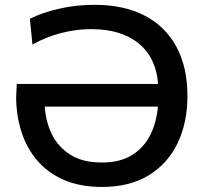

<svg xmlns="http://www.w3.org/2000/svg" viewBox="-20 -746 825 778"><path d="M393.5 11.5Q303.5 11.5 237.8 -17.5Q172 -46.5 129.5 -97.2Q87 -148 66.2 -214Q45.5 -280 45.5 -353L48 -406H620.5Q613 -511.5 542.2 -569.8Q471.5 -628 349 -628Q288 -628 227 -612Q166 -596 111.5 -565.5L101 -670Q151 -695 219.8 -710.8Q288.5 -726.5 363 -726.5Q482 -726.5 566.2 -682.8Q650.5 -639 695 -556.2Q739.5 -473.5 739.5 -357Q739.5 -249.5 699.8 -166.2Q660 -83 582.8 -35.8Q505.5 11.5 393.5 11.5ZM392.5 -87.5Q467 -87.5 515.2 -117.8Q563.5 -148 589 -199.5Q614.5 -251 620 -314H161.5Q165 -254 190 -202.5Q215 -151 264.8 -119.2Q314.5 -87.5 392.5 -87.5Z"/></svg>

Font: Commissioner Medium
Style: Regular
Weight: 500
Designer: Kostas Bartsokas
Foundry: Kostas Bartsokas
Version: Version 1.000; ttfautohint (v1.8.3)